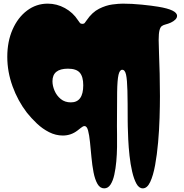

<svg xmlns="http://www.w3.org/2000/svg" viewBox="-20 -834 1012 1054"><path d="M552 200Q529 200 515 175.5Q501 151 493.5 112Q486 73 482 29Q478 -15 474 -54Q470 -93 463.5 -117.5Q457 -142 444 -142Q436 -142 424.5 -132.5Q413 -123 406 -118Q370 -90 325 -90Q286 -90 249.5 -108.5Q213 -127 182.5 -156Q152 -185 128 -215Q78 -280 49 -360Q20 -440 20 -522Q20 -606 49 -672Q78 -738 128.5 -776Q179 -814 242 -814Q292 -814 336.5 -789.5Q381 -765 408 -723Q414 -714 418.5 -708.5Q423 -703 432 -703Q441 -703 445 -708Q449 -713 456 -723Q486 -767 524 -786Q562 -805 597 -809.5Q632 -814 654 -814Q704 -814 758.5 -808.5Q813 -803 849 -797Q952 -780 952 -747Q952 -736 942.5 -726.5Q933 -717 918 -710Q902 -703 889.5 -700Q877 -697 868.5 -691Q860 -685 855.5 -667.5Q851 -650 851 -614Q851 -588 853 -539Q855 -490 856.5 -429.5Q858 -369 858 -307Q858 -254 856 -187.5Q854 -121 848 -53Q842 15 831.5 72.5Q821 130 804.5 165Q788 200 764 200Q743 200 729 174.5Q715 149 705.5 108Q696 67 691 20.5Q686 -26 684 -68Q682 -110 681.5 -138Q681 -166 681 -170Q681 -274 679.5 -335.5Q678 -397 672 -424Q666 -451 651 -451Q637 -451 630.5 -423Q624 -395 623 -328Q622 -261 622 -142Q622 -127 622.5 -96.5Q623 -66 622.5 -27Q622 12 618.5 51.5Q615 91 607.5 125Q600 159 586.5 179.5Q573 200 552 200ZM268 -388Q268 -363 279.5 -336Q291 -309 313.5 -290.5Q336 -272 369 -272Q437 -272 437 -366Q437 -413 418 -435Q399 -457 353 -457Q268 -457 268 -388Z"/></svg>

Font: Matemasie
Style: Regular
Weight: 400
Designer: Adam Yeo
Version: Version 1.001; ttfautohint (v1.8.4.7-5d5b)